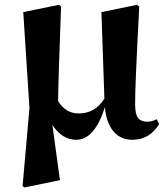

<svg xmlns="http://www.w3.org/2000/svg" viewBox="-20 -579 704 818"><path d="M647.5 -71.3 658.2 -50.8Q617.2 16.6 543.9 16.6Q493.2 16.6 462.9 -20Q432.6 -56.6 426.8 -122.1Q382.8 16.6 304.7 16.6Q245.1 16.6 203.1 -46.9L235.4 188.5L84 219.7L76.2 213.9L105.5 -119.1L79.1 -527.3L231.4 -558.6L240.2 -550.8Q228.5 -242.2 227.5 -148.4Q259.8 -95.7 315.4 -95.7Q385.7 -95.7 424.8 -159.2L412.1 -527.3L563.5 -558.6L573.2 -550.8Q554.7 -199.2 555.7 -134.8Q555.7 -91.8 568.4 -76.2Q581.1 -60.5 608.4 -60.5Q627.9 -60.5 647.5 -71.3Z"/></svg>

Font: Bpmf Zihi Serif Heavy
Style: Heavy
Weight: 900
Foundry: But Ko
Version: Version 1.320